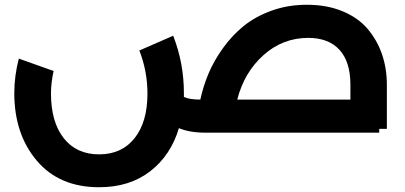

<svg xmlns="http://www.w3.org/2000/svg" viewBox="-20 -557 1701 806"><path d="M1604 -201V-16H1572V0H844Q776 0 731 -19Q697 95 610.5 162Q524 229 396 229Q229 229 134.5 117.5Q40 6 40 -166Q40 -238 59 -311L205 -259Q194 -209 194 -165Q194 -45 247.5 23Q301 91 396 91Q491 91 545 23Q599 -45 599 -164Q599 -258 565 -345L707 -407Q752 -292 752 -166V-150Q775 -139 821 -139Q833 -195 855.5 -248.5Q878 -302 916 -355Q954 -408 1002.5 -447.5Q1051 -487 1119.5 -512Q1188 -537 1268 -537Q1352 -537 1417.5 -510Q1483 -483 1523 -436Q1563 -389 1583.5 -329.5Q1604 -270 1604 -201ZM1274 -398Q1167 -398 1086 -325.5Q1005 -253 976 -139H1451V-201Q1451 -298 1405 -348Q1359 -398 1274 -398Z"/></svg>

Font: Montserrat-Arabic SemiBold
Style: Regular
Weight: 600
Designer: Mohamed Gaber
Foundry: Kief Type Foundry
Version: Version 5.008;PS 005.008;hotconv 1.0.88;makeotf.lib2.5.64775